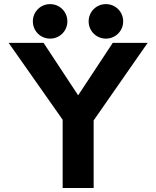

<svg xmlns="http://www.w3.org/2000/svg" viewBox="-20 -936 778 956"><path d="M421.4 -829.6C421.4 -781.7 459.5 -743.7 507.3 -743.7C555.2 -743.7 593.3 -781.7 593.3 -829.6C593.3 -877.4 555.2 -915.5 507.3 -915.5C459.5 -915.5 421.4 -877.4 421.4 -829.6ZM143.6 -829.6C143.6 -781.7 181.6 -743.7 229.5 -743.7C277.3 -743.7 315.4 -781.7 315.4 -829.6C315.4 -877.4 277.3 -915.5 229.5 -915.5C181.6 -915.5 143.6 -877.4 143.6 -829.6ZM292 0H446.3V-336.4L715.3 -722.7H541.5L369.1 -461.4L196.8 -722.7H22.9L292 -339.8Z"/></svg>

Font: Giphurs ExtraBold
Style: Regular
Weight: 800
Version: Version 1.000